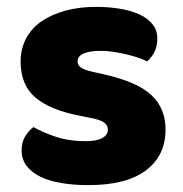

<svg xmlns="http://www.w3.org/2000/svg" viewBox="-20 -522 532 559"><path d="M462 -145Q462 -69 405 -26Q348 17 237 17Q195 17 159 11Q123 5 97.5 -7.5Q72 -20 57.5 -39Q43 -58 43 -84Q43 -108 53 -124.5Q63 -141 77 -152Q106 -136 143.5 -123.5Q181 -111 230 -111Q261 -111 277.5 -120Q294 -129 294 -144Q294 -158 282 -166Q270 -174 242 -179L212 -185Q125 -202 82.5 -238.5Q40 -275 40 -343Q40 -380 56 -410Q72 -440 101 -460Q130 -480 170.5 -491Q211 -502 260 -502Q297 -502 329.5 -496.5Q362 -491 386 -480Q410 -469 424 -451.5Q438 -434 438 -410Q438 -387 429.5 -370.5Q421 -354 408 -343Q400 -348 384 -353.5Q368 -359 349 -363.5Q330 -368 310.5 -371Q291 -374 275 -374Q242 -374 224 -366.5Q206 -359 206 -343Q206 -332 216 -325Q226 -318 254 -312L285 -305Q381 -283 421.5 -244.5Q462 -206 462 -145Z"/></svg>

Font: Baloo Paaji
Style: Regular
Weight: 400
Designer: Shuchita Grover and Ek Type
Foundry: Ek Type
Version: Version 1.443;PS 1.000;hotconv 16.6.51;makeotf.lib2.5.65220;